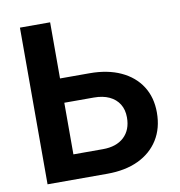

<svg xmlns="http://www.w3.org/2000/svg" viewBox="-81 -803 824 878"><g transform="rotate(-10 330.5 -364.0)"><path d="M161.1 -466.8H346.7Q430.2 -466.8 491.2 -438.7Q552.2 -410.6 585.4 -359.1Q618.7 -307.6 618.7 -236.8Q618.7 -164.1 585.4 -110.8Q552.2 -57.6 491.5 -28.8Q430.7 0 346.7 0H69.3V-727.5H209.5V-114.3H346.7Q409.2 -114.3 444.6 -147.2Q480 -180.2 480 -238.3Q480 -274.4 463.9 -300.3Q447.8 -326.2 418 -340.1Q388.2 -354 346.7 -354H161.1Z"/></g></svg>

Font: Inter Cardless
Style: Bold
Weight: 700
Designer: Rasmus Andersson
Foundry: rsms
Version: Version 4.001;git-9221beed3